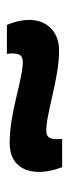

<svg xmlns="http://www.w3.org/2000/svg" viewBox="158 -595 200 556"><g transform="rotate(90 258.0 -317.0)"><path d="M393 -245Q364 -245 329.5 -250.5Q295 -256 262.5 -264Q230 -272 203 -277.5Q176 -283 160 -283Q142 -283 137.5 -271Q133 -259 136 -237H52Q34 -282 38.5 -315.5Q43 -349 66.5 -368.5Q90 -388 127 -388Q156 -388 188.5 -382.5Q221 -377 253.5 -369.5Q286 -362 313.5 -356.5Q341 -351 358 -351Q375 -351 380 -362.5Q385 -374 382 -397H464Q480 -356 477.5 -321Q475 -286 454 -265.5Q433 -245 393 -245Z"/></g></svg>

Font: Bricolage Grotesque 28pt SemiBold
Style: Regular
Weight: 600
Version: Version 1.001;gftools[0.9.33.dev8+g029e19f]